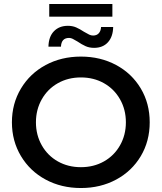

<svg xmlns="http://www.w3.org/2000/svg" viewBox="-20 -938 814 967"><path d="M387.5 9Q289 9 210 -33.5Q131 -76 85.5 -152Q40 -228 40 -322Q40 -416 85.5 -492Q131 -568 210 -610.5Q289 -653 387.5 -653Q486 -653 565 -610.5Q644 -568 689 -492.5Q734 -417 734 -322Q734 -227 689 -151.5Q644 -76 565 -33.5Q486 9 387.5 9ZM387.5 -96Q452 -96 503.5 -125Q555 -154 584.5 -206Q614 -258 614 -322Q614 -386 584.5 -438Q555 -490 503.5 -519Q452 -548 387.5 -548Q323 -548 271.5 -519Q220 -490 190.5 -438Q161 -386 161 -322Q161 -258 190.5 -206Q220 -154 271.5 -125Q323 -96 387.5 -96ZM370 -729Q355 -738 346 -742.5Q337 -747 328 -747Q289 -747 287 -703H224Q225 -753 251.5 -780.5Q278 -808 322 -808Q345 -808 363.5 -800Q382 -792 403 -778Q420 -768 429.5 -763.5Q439 -759 449 -759Q467 -759 477.5 -770.5Q488 -782 489 -802H550Q549 -753 523.5 -725Q498 -697 454 -697Q430 -697 411 -705.5Q392 -714 370 -729ZM228 -918H546V-854H228Z"/></svg>

Font: Montserrat Ace
Style: Bold
Weight: 600
Designer: Julieta Ulanovsky
Foundry: Julieta Ulanovsky
Version: Version 1